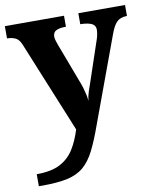

<svg xmlns="http://www.w3.org/2000/svg" viewBox="-86 -604 751 911"><g transform="rotate(-10 289.5 -148.0)"><path d="M27 182Q97 182 139.5 160Q182 138 207 98Q232 58 248 5L68 -435Q57 -461 41 -468.5Q25 -476 4 -477H0V-536H285V-483H282Q254 -483 238 -475Q222 -467 222 -446Q222 -438 225.5 -426.5Q229 -415 232 -407L301 -224Q311 -199 316.5 -180Q322 -161 325 -146.5Q328 -132 329 -118Q331 -139 339.5 -165Q348 -191 351 -198L417 -394Q421 -404 424 -419Q427 -434 427 -443Q427 -465 409 -473.5Q391 -482 358 -483H354V-536H579V-483H575Q547 -482 530.5 -466.5Q514 -451 499 -410L348 0Q322 73 298.5 119.5Q275 166 244 192.5Q213 219 165.5 229.5Q118 240 44 240H27Z"/></g></svg>

Font: Noto Naskh Arabic
Style: Bold
Weight: 700
Designer: Monotype Design Team, David Williams, Mohamad Dakak and Nizar Qandah
Foundry: Monotype Imaging Inc.
Version: Version 2.016